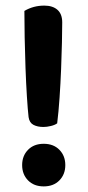

<svg xmlns="http://www.w3.org/2000/svg" viewBox="-20 -650 315 685"><path d="M202 -570Q202 -543 201 -498.5Q200 -454 198 -403.5Q196 -353 192.5 -301.5Q189 -250 184 -210Q176 -204 161.5 -200.5Q147 -197 135 -197Q114 -197 99.5 -204.5Q85 -212 82 -232Q79 -258 76 -305.5Q73 -353 71 -407.5Q69 -462 68 -516.5Q67 -571 67 -611Q99 -630 138 -630Q168 -630 185 -615Q202 -600 202 -570ZM59 -61Q59 -94 80 -115.5Q101 -137 136 -137Q171 -137 192 -115.5Q213 -94 213 -61Q213 -28 192 -6.5Q171 15 136 15Q101 15 80 -6.5Q59 -28 59 -61Z"/></svg>

Font: Baloo Tammudu 2 SemiBold
Style: Regular
Weight: 600
Designer: Maithili Shingre, Omkar Shende and Ek Type
Foundry: Ek Type
Version: Version 1.640;hotconv 1.0.111;makeotfexe 2.5.65597; ttfautoh